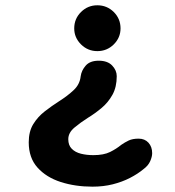

<svg xmlns="http://www.w3.org/2000/svg" viewBox="-20 -508 659 723"><path d="M351.9 -279.4Q385.2 -279.4 402.4 -261.2Q419.6 -243.1 419.6 -221.1Q419.6 -180 403.3 -150.8Q387 -121.7 362.1 -101Q337.2 -80.3 311.1 -64.4Q283.2 -46.8 260.1 -27.4Q237.1 -8 237.1 16.2Q237.1 39 250.2 52.2Q263.3 65.5 285 70.9Q306.6 76.2 331.6 76.2Q370.5 76.2 394.5 64.3Q418.6 52.3 436 37.8Q450.2 27.9 464.8 21Q479.4 14.1 502 14.1Q525.1 14.1 539 29.3Q553 44.6 553 68.8Q553 82.3 545.5 99.1Q538.1 115.8 520.6 128.7Q498.6 147 469.4 162Q440.2 177 404.7 186Q369.2 194.9 328.2 194.9Q263.3 194.9 208.8 177.4Q154.2 159.8 121.2 123Q88.2 86.2 88.2 27.9Q88.2 -12.8 105.2 -40.5Q122.2 -68.2 148.5 -88.6Q174.7 -109 202 -126.4Q234.8 -147.2 257.6 -168.8Q280.5 -190.3 283.8 -220.7Q286.8 -242.8 302.9 -261.1Q319 -279.4 351.9 -279.4ZM346.5 -488.1Q382.8 -488.1 408.4 -462.8Q433.9 -437.4 433.9 -401.1Q433.9 -366.2 408.4 -340.8Q382.8 -315.5 346.5 -315.5Q310.7 -315.5 285.1 -340.8Q259.5 -366.2 259.5 -401.1Q259.5 -437.4 285.1 -462.8Q310.7 -488.1 346.5 -488.1Z"/></svg>

Font: Sono ExtraLight
Style: Regular
Weight: 200
Designer: Tyler Finck
Foundry: Tyler Finck
Version: Version 2.112